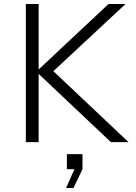

<svg xmlns="http://www.w3.org/2000/svg" viewBox="-20 -710 679 959"><path d="M109 0V-690H173V-363L522 -690H607L217 -327L210 -389L622 0H534L173 -341V0ZM310 229 352 135H314V60H392V135L347 229Z"/></svg>

Font: Mozilla Text ExtraLight
Style: Regular
Weight: 200
Designer: Studio DRAMA
Foundry: Studio DRAMA
Version: Version 1.000